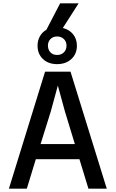

<svg xmlns="http://www.w3.org/2000/svg" viewBox="-20 -1126 690 1146"><path d="M204.1 -853Q204.1 -884.3 218 -909.2Q231.9 -934.1 256.8 -948.2L338.9 -1106H449.2L355 -959Q393.6 -949.7 416.3 -921.4Q439 -893.1 439 -853Q439 -804.2 406 -773.7Q373 -743.2 320.8 -743.2Q268.6 -743.2 236.3 -773.7Q204.1 -804.2 204.1 -853ZM377 -854Q377 -877.4 361.3 -892.8Q345.7 -908.2 320.8 -908.2Q296.4 -908.2 281.2 -892.8Q266.1 -877.4 266.1 -854Q266.1 -829.1 281 -813.5Q295.9 -797.9 320.8 -797.9Q345.7 -797.9 361.3 -813.5Q377 -829.1 377 -854ZM249 -698.2H400.9L617.2 0H507.8L454.1 -175.8H193.8L140.1 0H33.2ZM283.2 -460.9 222.2 -266.1H426.8L367.2 -461.9L325.2 -615.2Z"/></svg>

Font: Azeret Mono
Style: Regular
Weight: 400
Designer: Martin Vácha
Foundry: Displaay
Version: Version 1.002